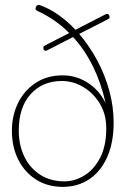

<svg xmlns="http://www.w3.org/2000/svg" viewBox="-20 -737 498 767"><path d="M434 -247Q434 -168 408.5 -110.2Q383 -52.5 337.2 -21.5Q291.5 9.5 230.5 9.5Q170.5 9.5 124.8 -19.2Q79 -48 53.2 -98.8Q27.5 -149.5 27.5 -214.5Q27.5 -275.5 52.2 -325.8Q77 -376 122.8 -406Q168.5 -436 230.5 -436Q284 -436 330 -406.8Q376 -377.5 402 -325Q365.5 -487 272 -589L168.5 -536Q158 -531 154.5 -539.5Q150 -550 159 -555L256.5 -605Q201.5 -660.5 130 -693Q117.5 -698.5 124.5 -711Q129 -720.5 142 -715.5Q179 -702 214.2 -677Q249.5 -652 281.5 -618L402 -680Q412 -684.5 416.5 -675Q421.5 -665 411 -660L296.5 -601.5Q336.5 -554.5 367.8 -496.8Q399 -439 416.5 -375.2Q434 -311.5 434 -247ZM55 -215.5Q55 -157.5 77 -111.8Q99 -66 140.2 -39.2Q181.5 -12.5 238 -12.5Q278 -12.5 316.2 -35.5Q354.5 -58.5 379.5 -105.8Q404.5 -153 404.5 -225Q404.5 -280.5 378.8 -323Q353 -365.5 312.5 -389.5Q272 -413.5 227 -413.5Q150 -413.5 102.5 -361Q55 -308.5 55 -215.5Z"/></svg>

Font: Fraunces 144pt SuperSoft Thin
Style: Regular
Weight: 100
Version: Version 1.000;[0bf87f6ff]